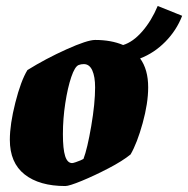

<svg xmlns="http://www.w3.org/2000/svg" viewBox="-20 -615 631 644"><path d="M450 -419Q477 -382 477 -322Q477 -269 458.5 -202Q440 -135 418 -97Q391 -75 344 -50.5Q297 -26 254.5 -8.5Q212 9 199 9Q112 9 62.5 -30Q13 -69 13 -146Q13 -198 31.5 -271Q50 -344 72 -380Q133 -418 203 -449.5Q273 -481 299 -481Q353 -481 393 -464Q426 -474 457 -509.5Q488 -545 509 -595L591 -562Q572 -513 534.5 -475Q497 -437 450 -419ZM299 -322Q299 -358 289.5 -379Q280 -400 261 -400Q252 -400 244 -397Q231 -392 219 -356.5Q207 -321 199 -269Q191 -217 191 -165Q191 -115 198.5 -91.5Q206 -68 222 -68Q225 -68 234 -71Q254 -78 260 -82Q273 -116 286 -192Q299 -268 299 -322Z"/></svg>

Font: Grenze Black
Style: Italic
Weight: 900
Italic angle: -10°
Designer: Renata Polastri
Foundry: Omnibus-Type
Version: Version 1.002; ttfautohint (v1.8)